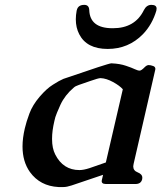

<svg xmlns="http://www.w3.org/2000/svg" viewBox="-20 -732 651 774"><path d="M414.1 -534.7Q329.6 -534.7 299.3 -594.2Q285.6 -620.6 285.6 -654.3Q285.6 -670.9 289.1 -689.5L289.6 -690.9Q294.4 -712.4 319.8 -712.4Q338.9 -712.4 339.8 -691.4Q342.3 -618.7 432.6 -618.2H435.1Q524.4 -618.2 560.1 -691.4Q570.8 -712.4 590.3 -712.4Q611.3 -712.4 611.3 -697.3Q611.3 -694.3 610.4 -690.4V-689.5Q593.8 -633.3 556.2 -594.2Q498 -534.7 414.1 -534.7ZM384.8 -417Q376.5 -417 344.7 -405.8Q313 -394.5 297.9 -389.6Q283.2 -384.8 276.9 -378.4Q241.7 -348.6 223.6 -309.6Q206.1 -270.5 203.1 -259.8L199.2 -244.1Q189.9 -204.6 189.9 -173.8Q189.9 -172.4 189.9 -170.9Q189.9 -134.3 202.6 -109.4Q234.4 -46.4 300.3 -46.4Q316.9 -46.4 340.8 -54.2Q364.7 -62 406.7 -77.1L475.1 -372.1Q462.4 -386.7 435.5 -401.4Q408.7 -416 386.2 -417ZM236.3 22H215.8Q141.6 18.1 100.6 -38.6Q70.8 -80.6 70.8 -141.6Q70.8 -175.3 80.1 -214.8Q85.9 -240.2 98.6 -274.4Q111.3 -308.6 139.6 -341.8Q168 -375 193.4 -390.6Q219.2 -407.2 235.8 -414.1Q417.5 -476.6 428.2 -476.6H431.2Q463.9 -475.1 487.8 -466.8Q511.2 -459 523.4 -453.1Q535.6 -447.3 543 -447.3Q549.8 -447.3 563.5 -461.4Q571.8 -469.7 579.6 -469.7Q586.9 -469.7 597.7 -465.8Q606 -462.9 606.4 -454.1Q606.4 -451.7 605.5 -449.2L518.6 -71.3Q517.6 -65.9 517.1 -61.5Q517.1 -43.9 535.2 -37.1Q553.7 -29.8 553.7 -15.6Q553.7 -12.7 553.2 -9.8Q548.8 9.8 525.9 9.8H407.2Q386.7 9.8 390.6 -6.3L395.5 -27.3L268.6 15.6Q249 22 236.3 22Z"/></svg>

Font: Caudex
Style: Bold
Weight: 700
Italic angle: -13°
Version: Version 1.04